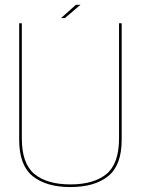

<svg xmlns="http://www.w3.org/2000/svg" viewBox="-20 -771 605 796"><path d="M272 4.5Q372 4.5 428.2 -40.5Q484.5 -85.5 484.5 -192V-674.5H473.5V-197Q473.5 -92.5 421.2 -49.5Q369 -6.5 272 -6.5Q175 -6.5 122.8 -49.5Q70.5 -92.5 70.5 -197V-674.5H59.5V-192Q59.5 -85.5 115.8 -40.5Q172 4.5 272 4.5ZM233 -696H249L313.5 -751H294.5Z"/></svg>

Font: Anybody Thin
Style: Regular
Weight: 100
Designer: Tyler Finck
Foundry: Etcetera Type Company
Version: Version 1.114;gftools[0.9.25]